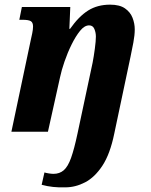

<svg xmlns="http://www.w3.org/2000/svg" viewBox="-20 -566 648 825"><path d="M261 239Q206 241 159 228L171 175Q177 177 189 179Q201 181 210 181Q236 181 254 165.5Q272 150 285.5 112Q299 74 313 8L378 -297Q383 -323 387.5 -356.5Q392 -390 392 -409Q392 -426 385.5 -441.5Q379 -457 363 -457Q343 -457 324 -433.5Q305 -410 287.5 -374.5Q270 -339 257 -301Q244 -263 238 -234L186 0H29L112 -393Q115 -406 118.5 -423Q122 -440 122 -452Q122 -469 112.5 -475Q103 -481 76 -481H63L74 -536H282L278 -442H281Q319 -496 359 -521Q399 -546 453 -546Q494 -546 517 -530Q540 -514 549.5 -489.5Q559 -465 559 -440Q559 -415 553 -383Q547 -351 541 -323L471 8Q453 96 420 146Q387 196 345.5 217.5Q304 239 261 239Z"/></svg>

Font: Noto Serif Condensed ExtraBold
Style: Italic
Weight: 800
Width: 3
Italic angle: -12°
Designer: Monotype Design Team
Foundry: Monotype Imaging Inc.
Version: Version 2.014; ttfautohint (v1.8.4.7-5d5b)